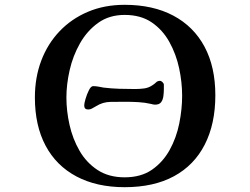

<svg xmlns="http://www.w3.org/2000/svg" viewBox="-20 -777 1040 798"><path d="M661 -405Q661 -392 659 -377Q657 -362 649.5 -352Q642 -342 624 -342Q620 -342 616 -343Q612 -344 608 -345Q582 -351 555 -352.5Q528 -354 502 -354Q471 -354 439 -353.5Q407 -353 380 -336Q372 -332 364 -327Q356 -322 346 -322Q330 -322 330 -339Q330 -347 335.5 -366Q341 -385 349.5 -402Q358 -419 367 -419Q378 -419 389 -417Q400 -415 410 -413Q443 -409 476 -408Q509 -407 542 -407Q561 -407 579.5 -409.5Q598 -412 614 -423Q622 -428 628.5 -434.5Q635 -441 645 -441Q650 -441 655.5 -435.5Q661 -430 661 -425ZM737 -379Q737 -435 724.5 -493.5Q712 -552 684 -602.5Q656 -653 610.5 -684Q565 -715 498 -715Q434 -715 388 -682Q342 -649 312.5 -597Q283 -545 269.5 -485.5Q256 -426 256 -372Q256 -316 269 -258Q282 -200 310.5 -150.5Q339 -101 385.5 -70.5Q432 -40 498 -40Q566 -40 611.5 -71.5Q657 -103 685 -153.5Q713 -204 725 -263.5Q737 -323 737 -379ZM875 -381Q875 -262 831 -176Q787 -90 703 -44.5Q619 1 498 1Q382 1 298 -43.5Q214 -88 169.5 -171.5Q125 -255 125 -372Q125 -455 151.5 -525Q178 -595 227.5 -647Q277 -699 345.5 -728Q414 -757 498 -757Q616 -757 700.5 -712Q785 -667 830 -583Q875 -499 875 -381Z"/></svg>

Font: Kaisei Opti
Style: Bold
Weight: 700
Designer: Font-Kai, 金井和夫
Foundry: KAZUO KANAI
Version: Version 5.003